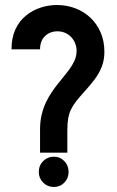

<svg xmlns="http://www.w3.org/2000/svg" viewBox="-20 -730 467 767"><path d="M26 -533H140Q140 -551 145.5 -564.5Q151 -578 161 -587Q171 -596 183 -600.5Q195 -605 208 -605Q232 -605 249.5 -594Q267 -583 276.5 -565Q286 -547 286 -527Q286 -505 276 -484.5Q266 -464 250 -443.5Q234 -423 216 -401Q202 -384 188.5 -364.5Q175 -345 164 -322Q153 -299 146.5 -272Q140 -245 140 -213V-120H249V-211Q249 -238 252.5 -257.5Q256 -277 264 -293.5Q272 -310 285.5 -327Q299 -344 319 -366Q341 -390 358.5 -413.5Q376 -437 386.5 -463.5Q397 -490 397 -523Q397 -566 382 -600.5Q367 -635 341 -659.5Q315 -684 280.5 -697Q246 -710 207 -710Q174 -710 142 -699.5Q110 -689 83.5 -667.5Q57 -646 41.5 -612.5Q26 -579 26 -533ZM195 -104Q170 -104 152.5 -86.5Q135 -69 135 -43Q135 -18 152.5 -0.5Q170 17 195 17Q220 17 237 -0.5Q254 -18 254 -43Q254 -69 237 -86.5Q220 -104 195 -104Z"/></svg>

Font: Advent Pro
Style: Regular
Weight: 400
Designer: VivaRado, Andreas Kalpakidis
Foundry: VivaRado, Andreas Kalpakidis
Version: Version 3.000